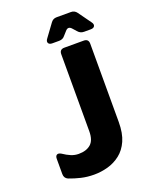

<svg xmlns="http://www.w3.org/2000/svg" viewBox="-156 -913 789 1008"><g transform="rotate(-20 239.0 -409.0)"><path d="M192 13Q154 13 120 5Q86 -3 55 -15Q35 -24 35 -47V-132Q35 -148 44 -153Q53 -158 68 -149Q90 -134 110.5 -125.5Q131 -117 153 -117Q196 -117 220.5 -138.5Q245 -160 245 -210V-640Q245 -667 272 -667H380Q407 -667 407 -640V-203Q407 -140 388.5 -98.5Q370 -57 338.5 -32.5Q307 -8 269 2.5Q231 13 192 13ZM221 -710Q204 -710 199 -720Q194 -730 204 -743L256 -814Q268 -831 288 -831H369Q389 -831 401 -814L452 -743Q462 -730 457 -720Q452 -710 435 -710H398Q377 -710 364 -726L347 -745Q328 -768 310 -746L292 -726Q280 -710 259 -710Z"/></g></svg>

Font: Pitagon Sans
Style: Bold
Weight: 700
Designer: Travis Tran
Foundry: Pitagon
Version: Version 1.001; ttfautohint (v1.8.4.7-5d5b);gftools[0.9.26]